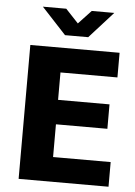

<svg xmlns="http://www.w3.org/2000/svg" viewBox="-56 -857 635 900"><g transform="rotate(5 261.5 -407.0)"><path d="M66 -630H486V-514H218V-385H460V-270H218V-116H489V0H66ZM333 -690H224L109 -814H219L279 -750L339 -814H445Z"/></g></svg>

Font: Mukta Malar ExtraBold
Style: Regular
Weight: 800
Designer: Aadarsh Rajan, Girish Dalvi, Yashodeep Gholap
Foundry: Ek Type
Version: Version 2.538;PS 1.000;hotconv 16.6.51;makeotf.lib2.5.65220;